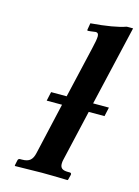

<svg xmlns="http://www.w3.org/2000/svg" viewBox="-109 -759 593 821"><g transform="rotate(15 188.0 -348.5)"><path d="M363.8 -344.2 355 -304.2H285.2L232.9 -77.1Q231 -69.8 231 -60.1Q231 -46.4 239 -39.8Q247.1 -33.2 266.1 -33.2H273.9Q277.8 -33.2 279.8 -30.8Q281.7 -28.3 280.8 -23.9L274.9 -1L272.9 1Q198.2 -1 159.2 -1L41 1L39.1 -1L43.9 -23.9Q45.4 -33.2 54.2 -33.2H62Q86.9 -33.2 98.6 -43.7Q110.4 -54.2 115.2 -77.1L167 -304.2H99.1L107.9 -344.2H176.8L229 -569.8Q238.8 -610.4 238.8 -626Q238.8 -642.1 226.1 -642.1L204.1 -639.2L192.9 -638.2Q187.5 -638.2 189 -643.1L193.8 -671.9Q297.4 -680.2 348.1 -698.2H376L293.9 -344.2Z"/></g></svg>

Font: Linux Libertine
Style: Bold Italic
Weight: 700
Italic angle: -11.5°
Designer: Philipp H. Poll
Foundry: Philipp H. Poll
Version: Version 4.0.5